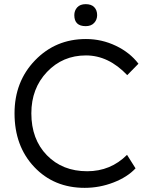

<svg xmlns="http://www.w3.org/2000/svg" viewBox="-20 -895 723 925"><path d="M388 10Q240 10 145 -90.5Q50 -191 50 -349Q50 -502 149 -604.5Q248 -707 394 -707Q470 -707 538 -674.5Q606 -642 647 -588L593 -533Q503 -628 394 -628Q282 -628 206.5 -548.5Q131 -469 131 -349Q131 -224 206 -147Q281 -70 400 -70Q513 -70 592 -149L633 -84Q594 -42 527 -16Q460 10 388 10ZM338 -822Q338 -844 352 -859.5Q366 -875 393 -875Q420 -875 434 -860.5Q448 -846 448 -822Q448 -800 433.5 -784.5Q419 -769 393 -769Q338 -769 338 -822Z"/></svg>

Font: Easer Grotesk Light
Style: Regular
Weight: 300
Designer: Boardeaser, Bonnie Shaver-Troup, Thomas Jockin
Foundry: Lexend
Version: Version 1.008;Glyphs 3.1.2 (3151)